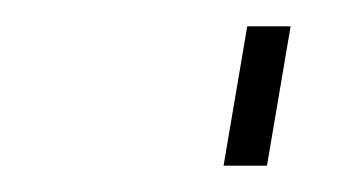

<svg xmlns="http://www.w3.org/2000/svg" viewBox="-20 -442 259 146"><path d="M150 -316 168 -422H201L183 -316Z"/></svg>

Font: Tomorrow ExtraLight
Style: Italic
Weight: 275
Italic angle: -10°
Designer: Tony de Marco, Monica Rizzolli
Foundry: Just in Type
Version: Version 2.002